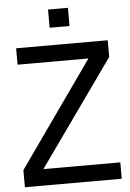

<svg xmlns="http://www.w3.org/2000/svg" viewBox="-60 -958 680 1003"><g transform="rotate(-5 279.5 -457.0)"><path d="M335 -914.1H230.5V-818.8H335ZM537.1 -85.9H133.8L527.3 -639.6V-727.1H46.9V-641.1H418.5L29.3 -89.8V0H537.1Z"/></g></svg>

Font: SG Kara Light
Style: Regular
Weight: 400
Designer: Damoon Khanjanzadeh
Version: Version 1.000